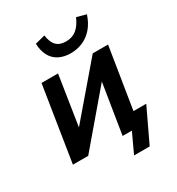

<svg xmlns="http://www.w3.org/2000/svg" viewBox="-199 -844 1010 1097"><g transform="rotate(-30 306.0 -296.0)"><path d="M362 129 422 0H362L377 -92H570L465 129ZM33 0 111 -494H220L163 -127H135L449 -494H550L471 0H361L420 -368H447L134 0ZM342 -557Q298 -557 265 -574Q232 -591 214.5 -624Q197 -657 195 -704L261 -721Q267 -674 289 -651.5Q311 -629 352 -629Q394 -629 422 -652Q450 -675 470 -721L532 -704Q516 -655 488 -622.5Q460 -590 423 -573.5Q386 -557 342 -557Z"/></g></svg>

Font: Nunito Sans 10pt SemiCondensed
Style: Bold Italic
Weight: 700
Width: 4
Italic angle: -9°
Designer: Vernon Adams
Foundry: Vernon Adams
Version: Version 3.101;gftools[0.9.27]